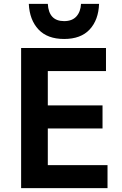

<svg xmlns="http://www.w3.org/2000/svg" viewBox="-20 -980 636 1000"><path d="M90 -730H532V-610H229V-431H514V-311H229V-120H540V0H90ZM130 -960H229Q234 -870 314 -870Q356 -870 378 -894.5Q400 -919 402 -960H496Q493 -876 447 -826.5Q401 -777 314 -777Q227 -777 180.5 -826.5Q134 -876 130 -960Z"/></svg>

Font: Sora-SIA SemiBold
Style: Regular
Weight: 600
Designer: Jonathan Barnbrook, Julián Moncada
Foundry: Barnbrook Fonts
Version: Version 2.000